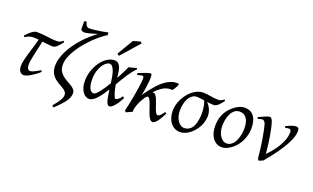

<svg xmlns="http://www.w3.org/2000/svg" viewBox="-98 -1269 3311 2031"><g transform="rotate(20 1557.5 -253.5)"><path d="M328.6 -77.1Q306.2 -56.6 282.2 -39.1Q258.3 -21.5 235.8 -8.3Q213.4 4.9 193.4 12.5Q173.3 20 158.7 20Q134.8 20 117.7 -1.2Q100.6 -22.5 100.6 -62Q100.6 -92.3 108.9 -128.7Q117.2 -165 129.6 -206.5Q142.1 -248 156.2 -293.5Q170.4 -338.9 182.1 -387.2Q165.5 -389.2 151.6 -390.1Q137.7 -391.1 127.4 -391.1Q113.8 -391.1 102.5 -389.6Q91.3 -388.2 80.1 -384.5Q68.8 -380.9 56.6 -374.8Q44.4 -368.7 29.3 -359.4L22 -376Q34.7 -389.6 49.1 -404.1Q63.5 -418.5 78.6 -430.2Q93.8 -441.9 109.1 -449.5Q124.5 -457 139.2 -457Q168 -457 199.5 -454.1Q231 -451.2 260.7 -447.5Q290.5 -443.8 317.1 -440.9Q343.8 -438 362.8 -438Q376.5 -438 387.2 -440.4Q397.9 -442.9 406.2 -447Q414.6 -451.2 421.4 -456.3Q428.2 -461.4 434.6 -467.3L444.8 -453.1Q432.6 -437.5 420.4 -422.6Q408.2 -407.7 395.8 -396Q383.3 -384.3 370.4 -377.2Q357.4 -370.1 343.8 -370.1Q334 -370.1 320.8 -371.1Q307.6 -372.1 292.5 -373.8Q277.3 -375.5 260.5 -377.4Q243.7 -379.4 227.1 -381.8Q217.3 -335 207.5 -293.5Q197.8 -252 190.2 -216.8Q182.6 -181.6 177.7 -153.1Q172.9 -124.5 172.9 -103Q172.9 -72.8 183.6 -58.3Q194.3 -43.9 208 -43.9Q216.8 -43.9 228.8 -47.6Q240.7 -51.3 255.4 -57.9Q270 -64.5 286.4 -73.7Q302.7 -83 319.8 -94.2L328.6 -77.1Z M852.5 -682.1Q824.2 -665.5 787.8 -637Q751.5 -608.4 713.9 -571.8Q676.3 -535.2 640.1 -492.2Q604 -449.2 575.7 -404.3Q547.4 -359.4 530 -313.7Q512.7 -268.1 512.7 -226.1Q512.7 -186 527.8 -158.9Q543 -131.8 565.9 -112.5Q588.9 -93.3 615.2 -79.1Q641.6 -64.9 664.6 -50.8Q687.5 -36.6 702.6 -19.5Q717.8 -2.4 717.8 22Q717.8 41.5 711.4 62.3Q705.1 83 689 107.7Q672.9 132.3 645 162.8Q617.2 193.4 574.7 232.9Q563 227.1 556.6 215.8Q579.1 189.5 595 168.2Q610.8 147 621.1 129.4Q631.3 111.8 636 97.2Q640.6 82.5 640.6 69.8Q640.6 52.7 632.1 40Q623.5 27.3 609.4 16.6Q595.2 5.9 577.1 -3.9Q559.1 -13.7 540 -25.1Q521 -36.6 502.9 -51Q484.9 -65.4 470.7 -84.5Q456.5 -103.5 448 -129.2Q439.5 -154.8 439.5 -189Q439.5 -229.5 451.9 -272.5Q464.4 -315.4 486.3 -358.6Q508.3 -401.9 538.3 -444.1Q568.4 -486.3 603.3 -525.1Q638.2 -564 676.5 -597.9Q714.8 -631.8 753.4 -659.2Q728 -651.4 705.3 -644.8Q682.6 -638.2 664.1 -633.5Q645.5 -628.9 631.6 -626.5Q617.7 -624 609.9 -624Q604 -624 596.7 -625.5Q589.4 -627 583.3 -629.9Q577.1 -632.8 573 -637.5Q568.8 -642.1 568.8 -648.9V-735.8Q575.7 -738.3 582.5 -739.5Q589.4 -740.7 595.7 -738.8Q596.7 -733.9 598.9 -724.6Q601.1 -715.3 606.2 -705.8Q611.3 -696.3 620.1 -689.2Q628.9 -682.1 643.6 -682.1Q655.8 -682.1 676.8 -683.8Q697.8 -685.5 724.9 -689.2Q752 -692.9 783.9 -698.2Q815.9 -703.6 849.6 -710.9Q849.6 -705.1 851.1 -697Q852.5 -689 852.5 -682.1Z M921.9 -51.8Q932.6 -51.8 948 -64.9Q963.4 -78.1 981.2 -100.6Q999 -123 1018.6 -152.6Q1038.1 -182.1 1057.6 -214.8Q1052.7 -250.5 1046.6 -284.9Q1040.5 -319.3 1031 -346.2Q1021.5 -373 1007.6 -389.4Q993.7 -405.8 973.6 -405.8Q959.5 -405.8 939.5 -391.8Q919.4 -377.9 901.1 -350.3Q882.8 -322.8 870.1 -281.5Q857.4 -240.2 857.4 -185.1Q857.4 -121.6 875 -86.7Q892.6 -51.8 921.9 -51.8ZM1267.6 -446.8Q1247.6 -429.2 1228 -404.1Q1208.5 -378.9 1188.7 -349.6Q1168.9 -320.3 1149.4 -287.6Q1129.9 -254.9 1110.4 -221.7Q1114.7 -196.8 1120.6 -170.9Q1126.5 -145 1133.1 -124Q1139.6 -103 1146.5 -89.6Q1153.3 -76.2 1158.7 -76.2Q1166.5 -76.2 1176 -80.8Q1185.5 -85.4 1194.8 -93.3Q1204.1 -101.1 1212.2 -110.6Q1220.2 -120.1 1225.6 -129.9Q1231.9 -126 1234.9 -122.6Q1237.8 -119.1 1241.7 -115.2Q1236.3 -102.5 1228.3 -87.6Q1220.2 -72.8 1210.4 -57.9Q1200.7 -43 1189.7 -28.8Q1178.7 -14.6 1167.7 -3.9Q1156.7 6.8 1145.8 13.4Q1134.8 20 1125.5 20Q1113.3 20 1104.5 9.5Q1095.7 -1 1089.1 -22.2Q1082.5 -43.5 1077.1 -75.2Q1071.8 -106.9 1065.9 -148.9Q1044.4 -114.3 1022.9 -83.5Q1001.5 -52.7 980 -29.8Q958.5 -6.8 937.3 6.6Q916 20 894.5 20Q878.4 20 860.1 10.7Q841.8 1.5 826.4 -18.8Q811 -39.1 800.8 -71Q790.5 -103 790.5 -148.9Q790.5 -184.1 798.3 -220.5Q806.2 -256.8 820.8 -291Q835.4 -325.2 855.7 -355.5Q876 -385.7 900.9 -408.2Q925.8 -430.7 954.6 -443.8Q983.4 -457 1014.6 -457Q1038.6 -457 1053.7 -444.8Q1068.8 -432.6 1078.1 -410.9Q1087.4 -389.2 1092.5 -358.6Q1097.7 -328.1 1101.6 -291.5Q1114.3 -314.5 1125.5 -336.2Q1136.7 -357.9 1146.2 -377Q1155.8 -396 1163.1 -411.6Q1170.4 -427.2 1174.8 -438Q1195.8 -442.4 1216.8 -448.2Q1237.8 -454.1 1260.7 -460.9Q1263.7 -455.6 1264.9 -452.9Q1266.1 -450.2 1267.6 -446.8ZM1039.6 -518.1Q1032.2 -520.5 1028.1 -523.4Q1023.9 -526.4 1016.6 -534.2L1122.6 -713.9Q1130.4 -716.8 1141.1 -720.2Q1151.9 -723.6 1163.3 -726.8Q1174.8 -730 1186.3 -732.7Q1197.8 -735.4 1206.5 -737.8L1218.8 -721.2Z M1717.8 -112.3Q1707.5 -91.8 1694.8 -68.4Q1682.1 -44.9 1668.2 -25.4Q1654.3 -5.9 1639.6 7.1Q1625 20 1610.8 20Q1593.8 20 1580.6 2.7Q1567.4 -14.6 1556.2 -41Q1544.9 -67.4 1535.4 -97.7Q1525.9 -127.9 1516.1 -154.3Q1506.3 -180.7 1496.3 -198Q1486.3 -215.3 1474.1 -215.3Q1468.8 -215.3 1462.2 -210.2Q1455.6 -205.1 1448.7 -196.3Q1435.1 -174.8 1422.1 -152.1Q1409.2 -129.4 1399.4 -105.7Q1389.6 -82 1383.5 -57.9Q1377.4 -33.7 1377.4 -9.8Q1370.6 -6.8 1361.8 -2.9Q1353 1 1344 4.9Q1335 8.8 1326.2 12.9Q1317.4 17.1 1311.5 20L1295.9 4.9Q1304.2 -25.9 1312 -62.5Q1319.8 -99.1 1327.1 -137.2Q1334.5 -175.3 1340.6 -212.4Q1346.7 -249.5 1351.3 -281.2Q1356 -313 1358.4 -336.7Q1360.8 -360.4 1360.8 -372.1Q1360.8 -383.3 1359.6 -389.9Q1358.4 -396.5 1356.2 -399.7Q1354 -402.8 1350.6 -403.8Q1347.2 -404.8 1342.8 -404.8Q1338.4 -404.8 1329.8 -402.8Q1321.3 -400.9 1312.5 -398.4Q1303.7 -396 1297.1 -394Q1290.5 -392.1 1290.5 -392.1L1283.7 -411.1Q1304.2 -419.9 1325 -428.2Q1345.7 -436.5 1363.8 -442.9Q1381.8 -449.2 1395.3 -453.1Q1408.7 -457 1414.6 -457Q1421.4 -457 1425.3 -454.8Q1429.2 -452.6 1430.9 -446.8Q1432.6 -440.9 1433.1 -430.2Q1433.6 -419.4 1433.6 -401.9Q1433.6 -396 1432.4 -382.1Q1431.2 -368.2 1429.2 -350.1Q1427.2 -332 1424.6 -311.3Q1421.9 -290.5 1418.7 -271Q1415.5 -251.5 1412.1 -234.9Q1408.7 -218.3 1405.8 -208Q1440.4 -258.3 1470 -294.9Q1499.5 -331.5 1523.9 -356.9Q1548.3 -382.3 1568.6 -398.2Q1588.9 -414.1 1605 -423.8Q1621.1 -433.6 1633.3 -438.5Q1645.5 -443.4 1654.8 -446.8Q1677.2 -455.1 1694.8 -456.1Q1712.4 -457 1730.5 -457Q1733.9 -452.6 1735.1 -449.2Q1736.3 -445.8 1737.8 -442.9Q1731.9 -430.7 1724.6 -417.5Q1717.3 -404.3 1710.7 -393.8Q1704.1 -383.3 1698.2 -376.5Q1692.4 -369.6 1689.5 -370.1Q1680.7 -370.6 1673.6 -371.1Q1666.5 -371.6 1659.2 -370.8Q1651.9 -370.1 1643.8 -368.4Q1635.7 -366.7 1625.5 -363.8Q1615.7 -361.3 1602.3 -354.7Q1588.9 -348.1 1572.8 -337.2Q1556.6 -326.2 1538.8 -310.3Q1521 -294.4 1503.4 -273.4Q1507.3 -274.9 1510 -275.4Q1512.7 -275.9 1515.1 -275.9Q1529.8 -275.9 1541.5 -260.3Q1553.2 -244.6 1563 -221.4Q1572.8 -198.2 1581.3 -170.9Q1589.8 -143.6 1598.6 -120.4Q1607.4 -97.2 1616.9 -81.5Q1626.5 -65.9 1638.7 -65.9Q1646.5 -65.9 1655 -71.8Q1663.6 -77.6 1671.6 -86.4Q1679.7 -95.2 1687.5 -105.7Q1695.3 -116.2 1701.7 -126Q1707.5 -122.1 1710.4 -120.1Q1713.4 -118.2 1717.8 -112.3Z M2032.2 -406.2Q2030.3 -406.2 2033.2 -404.8Q2032.2 -405.8 2032.2 -406.2ZM2058.1 -137.2Q2066.9 -171.4 2069.8 -206.5Q2072.8 -241.7 2070.6 -274.2Q2068.4 -306.6 2062 -334.7Q2055.7 -362.8 2046.9 -382.3Q2020 -386.2 1998 -389.2Q1976.1 -392.1 1966.8 -392.1Q1935.1 -392.1 1911.6 -375Q1888.2 -357.9 1872.8 -330.1Q1857.4 -302.2 1849.6 -266.8Q1841.8 -231.4 1841.8 -194.8Q1841.8 -162.1 1849.9 -133.1Q1857.9 -104 1872.3 -82.3Q1886.7 -60.5 1906 -47.9Q1925.3 -35.2 1947.8 -35.2Q1971.2 -35.2 1989 -43.5Q2006.8 -51.8 2020.5 -65.9Q2034.2 -80.1 2043.2 -98.6Q2052.2 -117.2 2058.1 -137.2ZM2256.8 -452.1Q2244.6 -436.5 2232.9 -421.9Q2221.2 -407.2 2209 -396Q2196.8 -384.8 2183.6 -377.9Q2170.4 -371.1 2155.8 -371.1Q2143.1 -371.1 2123.8 -373Q2104.5 -375 2082.5 -377.4Q2106.9 -351.6 2120.1 -325.4Q2133.3 -299.3 2137.9 -272.2Q2142.6 -245.1 2139.4 -217.3Q2136.2 -189.5 2127.9 -161.1Q2123.5 -146 2114 -126.7Q2104.5 -107.4 2090.3 -87.4Q2076.2 -67.4 2057.9 -48.1Q2039.6 -28.8 2017.8 -13.7Q1996.1 1.5 1971.2 10.7Q1946.3 20 1919.4 20Q1885.3 20 1857.9 5.6Q1830.6 -8.8 1811.3 -33.9Q1792 -59.1 1781.7 -93.5Q1771.5 -127.9 1771.5 -168Q1771.5 -201.2 1780.5 -235.6Q1789.6 -270 1805.9 -302Q1822.3 -334 1844.5 -362.3Q1866.7 -390.6 1893.6 -411.6Q1920.4 -432.6 1950.7 -444.8Q1981 -457 2012.7 -457Q2032.2 -457 2053 -454.1Q2073.7 -451.2 2094.5 -448Q2115.2 -444.8 2135.5 -441.9Q2155.8 -439 2174.8 -439Q2202.6 -439 2218.5 -447Q2234.4 -455.1 2247.1 -466.3L2256.8 -452.1Z M2548.8 -246.1Q2548.8 -320.8 2521.5 -360.4Q2494.1 -399.9 2443.8 -399.9Q2408.7 -399.9 2384.8 -379.6Q2360.8 -359.4 2346.2 -328.6Q2331.5 -297.9 2325.2 -262Q2318.8 -226.1 2318.8 -194.8Q2318.8 -162.1 2326.9 -133.1Q2335 -104 2349.4 -82.3Q2363.8 -60.5 2383.1 -47.9Q2402.3 -35.2 2424.8 -35.2Q2447.3 -35.2 2465.1 -45.2Q2482.9 -55.2 2496.8 -72Q2510.7 -88.9 2520.5 -110.6Q2530.3 -132.3 2536.6 -155.8Q2543 -179.2 2545.9 -202.6Q2548.8 -226.1 2548.8 -246.1ZM2618.7 -272.9Q2618.7 -240.2 2611.3 -206.8Q2604 -173.3 2589.8 -141.8Q2575.7 -110.4 2554.9 -81.8Q2534.2 -53.2 2506.8 -30.8Q2494.1 -20.5 2480 -11.2Q2465.8 -2 2451.2 5.1Q2436.5 12.2 2421.4 16.1Q2406.2 20 2391.6 20Q2357.4 20 2330.8 5.6Q2304.2 -8.8 2285.9 -33.9Q2267.6 -59.1 2258.1 -93.5Q2248.5 -127.9 2248.5 -168Q2248.5 -203.1 2254.4 -235.6Q2260.3 -268.1 2273.4 -298.3Q2286.6 -328.6 2308.6 -356.4Q2330.6 -384.3 2362.8 -410.2Q2387.7 -429.7 2417.5 -443.4Q2447.3 -457 2477.5 -457Q2515.6 -457 2542.5 -443.4Q2569.3 -429.7 2586.2 -405.3Q2603 -380.9 2610.8 -347.2Q2618.7 -313.5 2618.7 -272.9Z M3090.8 -416Q3090.8 -386.2 3078.9 -347.9Q3066.9 -309.6 3039.6 -259Q3012.2 -208.5 2966.8 -144.8Q2921.4 -81.1 2855 -1Q2850.6 1.5 2844.7 4.2Q2838.9 6.8 2832.5 9.5Q2826.2 12.2 2820.1 15.1Q2814 18.1 2809.1 20L2793 4.9Q2788.1 -55.2 2780.5 -111.8Q2772.9 -168.5 2764.9 -217Q2756.8 -265.6 2748.5 -303.5Q2740.2 -341.3 2733.9 -363.8Q2730 -377 2724.9 -384.8Q2719.7 -392.6 2714.1 -397Q2708.5 -401.4 2702.9 -402.6Q2697.3 -403.8 2692.9 -403.8Q2688.5 -403.8 2680.7 -401.9Q2672.9 -399.9 2665.3 -397.7Q2657.7 -395.5 2651.9 -393.8Q2646 -392.1 2646 -392.1L2639.6 -410.2Q2660.2 -419.4 2679.2 -428Q2698.2 -436.5 2713.9 -442.9Q2729.5 -449.2 2741.2 -453.1Q2752.9 -457 2758.8 -457Q2772.9 -457 2783 -443.1Q2793 -429.2 2802.7 -395Q2808.1 -376.5 2815.2 -343.5Q2822.3 -310.5 2829.6 -268.1Q2836.9 -225.6 2843.3 -175.8Q2849.6 -126 2854 -73.2Q2901.9 -120.6 2933.6 -165Q2965.3 -209.5 2984.1 -248.3Q3002.9 -287.1 3010.5 -319.1Q3018.1 -351.1 3018.1 -374Q3018.1 -391.1 3012.2 -400.1Q3006.3 -409.2 2992.7 -409.2Q2984.4 -409.2 2974.4 -407.5Q2964.4 -405.8 2954.1 -401.9L2943.8 -418.9Q2958 -426.3 2974.1 -433.1Q2990.2 -439.9 3005.4 -445.3Q3020.5 -450.7 3033.4 -453.9Q3046.4 -457 3054.7 -457Q3072.3 -457 3081.5 -448.2Q3090.8 -439.5 3090.8 -416Z"/></g></svg>

Font: Gentium
Style: Italic
Weight: 400
Italic angle: -7°
Designer: J. Victor Gaultney
Version: Version 1.02; 2005; OFL release